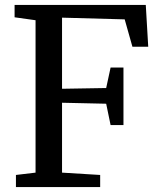

<svg xmlns="http://www.w3.org/2000/svg" viewBox="-20 -763 656 783"><path d="M125 -59V-680.5L39.5 -692.5V-743H574.5L584.5 -572.5H520L488.5 -684L233 -691V-401L413 -404L431 -487.5H483.5V-253H431L413 -340L233 -344V-59L388.5 -49.5V0H45V-49.5Z"/></svg>

Font: Merriweather Light 18pt
Style: Regular
Weight: 400
Version: Version 2.100